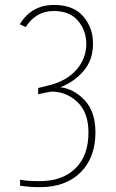

<svg xmlns="http://www.w3.org/2000/svg" viewBox="-20 -526 471 779"><path d="M61.5 203.1Q90.8 209 140.6 209Q233.4 209 286.1 157.2Q338.9 105.5 338.9 11.7Q338.9 -69.3 294.4 -111.8Q250 -154.3 188.5 -154.3Q183.6 -154.3 134.8 -143.6V-168.9L182.6 -180.7Q252.9 -199.2 291.5 -244.6Q330.1 -290 330.1 -347.7Q330.1 -402.3 296.4 -441.9Q262.7 -481.4 198.2 -481.4Q126 -481.4 84 -416L60.5 -427.7Q107.4 -505.9 199.2 -505.9Q278.3 -505.9 317.9 -459.5Q357.4 -413.1 357.4 -349.6Q357.4 -283.2 319.8 -238.8Q282.2 -194.3 224.6 -171.9Q279.3 -166 323.2 -119.6Q367.2 -73.2 367.2 10.7Q367.2 113.3 307.1 173.3Q247.1 233.4 140.6 233.4Q102.5 233.4 61.5 227.5Z"/></svg>

Font: Gothic A1 Thin
Style: Regular
Weight: 250
Designer: HanYang I&C Co.,Ltd.
Foundry: HanYang I&C Co.,Ltd.
Version: Version 2.50